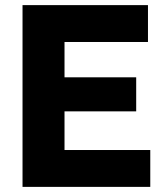

<svg xmlns="http://www.w3.org/2000/svg" viewBox="-20 -730 639 750"><path d="M567 -144V0H68V-710H558V-566H232V-428H512V-295H232V-144Z"/></svg>

Font: Boldmen
Style: Bold
Weight: 700
Designer: Matt McInerney, Pablo Impallari, Rodrigo Fuenzalida
Foundry: LIVING CONCEPT
Version: Version 1.000